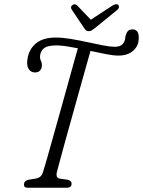

<svg xmlns="http://www.w3.org/2000/svg" viewBox="-20 -885 674 905"><path d="M247.5 -71.5Q242.5 -47 261.5 -43L298 -38Q317.5 -33 317.5 -19.5Q317.5 0 293.5 0H111.5Q91.5 0 93 -17Q94 -33 115 -38L144.5 -42.5Q162.5 -45.5 171.5 -54Q180.5 -62.5 185.5 -83Q191 -100.5 202.5 -140.8Q214 -181 229 -235Q244 -289 261 -349.2Q278 -409.5 294.2 -468.2Q310.5 -527 324.2 -576.5Q338 -626 347 -657.5Q318.5 -663 292.5 -667Q266.5 -671 246.5 -671Q202.5 -671 185.8 -656.2Q169 -641.5 168.5 -617Q168 -608 173 -598Q178 -588 177.5 -575Q177 -562.5 169 -553Q161 -543.5 145.5 -543.5Q128.5 -543.5 118.2 -555.5Q108 -567.5 108 -589.5Q109.5 -642 143.2 -675Q177 -708 243 -708Q274.5 -708 313.8 -701.5Q353 -695 393 -686.2Q433 -677.5 466.5 -671Q500 -664.5 519 -664.5Q539.5 -664.5 550 -670.8Q560.5 -677 565.5 -688.5Q570 -698.5 570.2 -705.5Q570.5 -712.5 572.5 -717.5Q576 -731 583.2 -738.8Q590.5 -746.5 604.5 -746.5Q635.5 -746.5 634 -704Q633.5 -668.5 607.8 -645.8Q582 -623 538 -623Q515 -623 480 -629.8Q445 -636.5 406.5 -645Q397 -611.5 382.8 -561Q368.5 -510.5 352 -451.2Q335.5 -392 318.8 -332Q302 -272 287.2 -218.5Q272.5 -165 262 -126.2Q251.5 -87.5 247.5 -71.5ZM430.5 -755Q421 -747.5 414 -742.8Q407 -738 399 -738Q390 -738 385 -742.5Q380 -747 375 -755L318 -840Q310 -853.5 322 -861.5Q333.5 -869.5 345 -858L408 -792L509 -858Q528.5 -870 538 -861.5Q541 -858 540.5 -851.2Q540 -844.5 533.5 -839Z"/></svg>

Font: Fraunces 144pt SuperSoft Light
Style: Italic
Weight: 300
Italic angle: -16°
Version: Version 1.000;[b76b70a41]